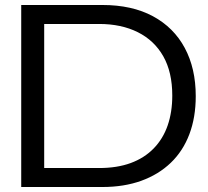

<svg xmlns="http://www.w3.org/2000/svg" viewBox="-20 -749 834 769"><path d="M65 0V-729H390Q509 -729 592.5 -684Q676 -639 720 -557Q764 -475 764 -364Q764 -279 738.5 -211.5Q713 -144 664 -97Q615 -50 546 -25Q477 0 390 0ZM157 -76H377Q449 -76 503.5 -96Q558 -116 595.5 -154.5Q633 -193 651.5 -246.5Q670 -300 670 -366Q670 -460 634 -523.5Q598 -587 532 -620Q466 -653 377 -653H157Z"/></svg>

Font: Mona Sans Expanded
Style: Regular
Weight: 400
Width: 7
Designer: Deni Anggara
Foundry: GitHub
Version: Version 2.000